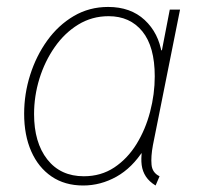

<svg xmlns="http://www.w3.org/2000/svg" viewBox="-20 -540 586 567"><path d="M225.6 7.8Q171.4 7.8 132.3 -18.8Q93.3 -45.4 72.3 -93Q51.3 -140.6 51.3 -204.1Q51.3 -262.7 69.1 -318.8Q86.9 -375 119.6 -420.4Q152.3 -465.8 198 -492.7Q243.7 -519.5 299.3 -519.5Q365.7 -519.5 407.2 -481Q448.7 -442.4 458 -380.9L442.4 -391.6H472.7L456.1 -380.9L481.4 -511.7H511.7L431.6 -111.3Q425.3 -77.6 427.5 -53.7Q429.7 -29.8 451.2 -19.5L439.5 7.8Q420.9 -3.4 410.9 -18.6Q400.9 -33.7 398.4 -52.7Q396 -71.8 399.4 -94.7L400.4 -86.9H394.5L404.3 -97.7Q370.6 -44.4 324 -18.3Q277.3 7.8 225.6 7.8ZM227.5 -19.5Q278.3 -19.5 317.4 -45.4Q356.4 -71.3 383.1 -114.5Q409.7 -157.7 423.3 -210Q437 -262.2 437 -314.5Q437 -402.3 400.4 -447.3Q363.8 -492.2 300.8 -492.2Q251.5 -492.2 210.9 -467.3Q170.4 -442.4 141.4 -400.6Q112.3 -358.9 96.4 -307.6Q80.6 -256.3 80.6 -203.1Q80.6 -119.1 119.6 -69.3Q158.7 -19.5 227.5 -19.5Z"/></svg>

Font: Reddit Sans ExtraLight
Style: Italic
Weight: 250
Italic angle: -11.25°
Designer: Stephen Hutchings
Version: Version 1.013